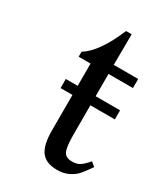

<svg xmlns="http://www.w3.org/2000/svg" viewBox="-159 -685 672 769"><g transform="rotate(30 177.5 -300.0)"><path d="M80 -281V-323H135V-426H80V-449Q141 -486 193 -610H219L218 -468H331V-426H218V-323H331V-281H218V-144Q218 -89 227.5 -69Q237 -49 266 -49Q288 -49 301.5 -57.5Q315 -66 336 -90L355 -74Q331 -40 319 -26.5Q307 -13 284.5 -1.5Q262 10 231 10Q180 10 157.5 -19.5Q135 -49 135 -116V-281Z"/></g></svg>

Font: myMathFont
Style: Regular
Weight: 400
Designer: Ross Mills, John Hudson & Paul Hanslow, Tiro Typeworks Ltd; with prior portions MicroPress Inc., and Coen Hoffman. Math 
Foundry: Tiro Typeworks Ltd
Version: Version 2.13 b171